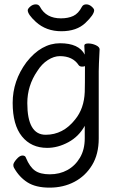

<svg xmlns="http://www.w3.org/2000/svg" viewBox="-20 -684 540 879"><path d="M44 84Q41 79 41 71Q41 62 55.5 45Q70 28 83 28Q96 28 99 39Q116 80 140 97Q164 114 208 114Q253 114 288.5 94.5Q324 75 346 38Q368 1 368 -51V-108Q341 -59 293 -33Q245 -7 196 -7Q123 -7 80.5 -59.5Q38 -112 38 -213Q38 -314 101 -399Q169 -486 255 -486Q341 -486 368 -434L366 -475Q366 -485 384 -485Q402 -485 419 -477Q436 -469 436 -458Q432 -381 432 -358V-50Q432 22 401.5 72Q371 122 320.5 148.5Q270 175 207 175Q144 175 106 151Q68 127 44 84ZM144 -584Q107 -618 107 -637Q107 -644 118.5 -654Q130 -664 144 -664Q157 -664 163 -653Q191 -600 259 -600Q292 -600 315.5 -611Q339 -622 355 -653Q361 -664 375 -664Q388 -664 399.5 -654Q411 -644 411 -637Q411 -617 371 -579Q331 -541 261 -541Q191 -541 144 -584ZM189 -67Q269 -67 324 -137Q365 -187 368 -263Q369 -290 369 -382Q367 -379 356 -379Q345 -379 340 -386Q313 -427 254 -427Q227 -427 199 -409Q171 -391 151 -359Q105 -292 105 -212Q105 -67 189 -67Z"/></svg>

Font: Moon Stars Kai T HW
Style: Regular
Weight: 400
Designer: GuiWonder
Version: Version 1.101